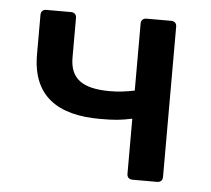

<svg xmlns="http://www.w3.org/2000/svg" viewBox="-41 -509 606 552"><g transform="rotate(5 262.0 -232.5)"><path d="M344.7 -174.8V-15.6C344.7 -5.9 350.6 0 360.4 0H431.6C441.4 0 447.3 -5.9 447.3 -15.6V-449.2C447.3 -459 441.4 -464.8 431.6 -464.8H360.4C350.6 -464.8 344.7 -459 344.7 -449.2V-255.9C320.3 -251 299.8 -248 273.4 -248C193.4 -248 158.2 -274.4 158.2 -335V-449.2C158.2 -459 152.3 -464.8 142.6 -464.8H71.3C61.5 -464.8 55.7 -459 55.7 -449.2V-335C55.7 -213.9 130.9 -166 252 -166C294.9 -166 312.5 -168 344.7 -174.8Z"/></g></svg>

Font: Ed Sans Neue Medium
Style: Regular
Weight: 500
Designer: Stephen Hutchings
Version: Version 1.004;PS 001.004;hotconv 1.0.88;makeotf.lib2.5.64775